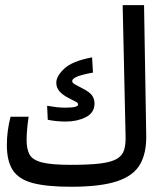

<svg xmlns="http://www.w3.org/2000/svg" viewBox="-20 -713 626 736"><path d="M252 2.9Q159.7 2.9 106 -11.2Q52.2 -25.4 29.3 -60.3Q6.3 -95.2 6.3 -156.7Q6.3 -211.4 20.5 -265.6H89.8Q86.4 -243.2 84.2 -220Q82 -196.8 82 -176.8Q82 -142.1 93 -121.1Q104 -100.1 140.1 -90.6Q176.3 -81.1 251.5 -81.1Q322.8 -81.1 365 -86.4Q407.2 -91.8 428.2 -104.2Q449.2 -116.7 455.8 -138.2Q462.4 -159.7 461.4 -191.4L450.2 -693.4H532.2L540.5 -194.8Q542 -126.5 516.8 -82.8Q491.7 -39.1 428.5 -18.1Q365.2 2.9 252 2.9ZM233.9 -247.1Q212.4 -247.1 194.3 -249Q176.3 -251 163.1 -253.9L160.6 -307.6Q179.7 -304.2 196.5 -302.2Q213.4 -300.3 231 -300.3Q279.3 -300.3 279.3 -312Q279.3 -318.4 272 -322.3Q264.6 -326.2 241.7 -337.9Q220.2 -349.1 208 -363Q195.8 -377 195.8 -396Q195.8 -420.9 226.1 -449.7Q256.3 -478.5 333 -493.2L336.4 -434.6Q256.8 -420.9 256.8 -402.3Q256.8 -395.5 266.6 -389.9Q276.4 -384.3 295.4 -374.5Q323.7 -360.4 333 -346.9Q342.3 -333.5 342.3 -316.4Q342.3 -280.8 309.1 -263.9Q275.9 -247.1 233.9 -247.1Z"/></svg>

Font: CaskaydiaMono NF SemiLight
Style: Regular
Weight: 350
Designer: Aaron Bell
Foundry: Saja Typeworks
Version: Version 2111.001; ttfautohint (v1.8.4);Nerd Fonts 3.1.1